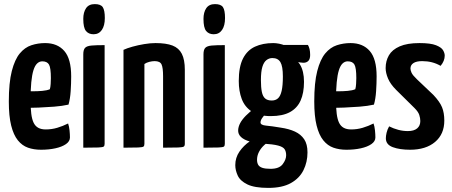

<svg xmlns="http://www.w3.org/2000/svg" viewBox="-20 -720 2205 936"><path d="M180 10Q145 10 116.5 0Q88 -10 67 -36Q46 -62 34.5 -108Q23 -154 23 -225Q23 -317 37.5 -373.5Q52 -430 76.5 -459.5Q101 -489 133 -499.5Q165 -510 200 -510Q260 -510 293.5 -471.5Q327 -433 327 -348Q327 -313 324.5 -275.5Q322 -238 314 -210Q283 -203 244 -200Q205 -197 168 -195.5Q131 -194 107.5 -194Q84 -194 84 -194L85 -276Q85 -276 101 -275.5Q117 -275 140.5 -275Q164 -275 186.5 -277Q209 -279 223 -285Q226 -295 227 -311Q228 -327 228 -339Q228 -389 219 -405Q210 -421 186 -421Q172 -421 161 -410.5Q150 -400 143 -377.5Q136 -355 132.5 -319Q129 -283 129 -231Q129 -192 132.5 -165Q136 -138 144 -121.5Q152 -105 166.5 -97Q181 -89 203 -89Q232 -89 259 -97Q286 -105 312 -118Q317 -104 319 -84.5Q321 -65 321 -50Q321 -31 301.5 -17.5Q282 -4 250 3Q218 10 180 10Z M386 0V-455Q386 -478 395 -487Q404 -496 426 -498Q448 -500 490 -500V-19Q490 -9 485.5 -5.5Q481 -2 459.5 -1Q438 0 386 0ZM436 -553Q412 -553 399 -569Q386 -585 386 -628Q386 -660 399.5 -680Q413 -700 442 -700Q471 -700 481 -685Q491 -670 491 -632Q491 -595 476.5 -574Q462 -553 436 -553Z M582 0V-477Q599 -485 626 -492.5Q653 -500 683 -505Q713 -510 738 -510Q790 -510 821 -498Q852 -486 866.5 -457.5Q881 -429 881 -380V-19Q881 -9 876 -5.5Q871 -2 849 -1Q827 0 775 0V-348Q775 -390 767.5 -406Q760 -422 734 -422Q722 -422 708 -418.5Q694 -415 684 -408V-19Q684 -9 679.5 -5.5Q675 -2 653.5 -1Q632 0 582 0Z M972 0V-455Q972 -478 981 -487Q990 -496 1012 -498Q1034 -500 1076 -500V-19Q1076 -9 1071.5 -5.5Q1067 -2 1045.5 -1Q1024 0 972 0ZM1022 -553Q998 -553 985 -569Q972 -585 972 -628Q972 -660 985.5 -680Q999 -700 1028 -700Q1057 -700 1067 -685Q1077 -670 1077 -632Q1077 -595 1062.5 -574Q1048 -553 1022 -553Z M1288 196Q1221 196 1186 179Q1151 162 1139 136Q1127 110 1127 85Q1127 49 1147 19.5Q1167 -10 1199 -32Q1231 -54 1269 -65L1303 -35Q1285 -28 1268.5 -13Q1252 2 1242.5 20.5Q1233 39 1233 59Q1233 73 1238.5 83Q1244 93 1258.5 98Q1273 103 1299 103Q1341 103 1358 80.5Q1375 58 1375 37Q1375 19 1367.5 7.5Q1360 -4 1335.5 -10.5Q1311 -17 1261 -20Q1224 -23 1197 -30.5Q1170 -38 1155 -52Q1140 -66 1141 -86Q1142 -103 1151 -120Q1160 -137 1178.5 -156Q1197 -175 1225 -195L1286 -175Q1284 -174 1275 -165Q1266 -156 1258 -144.5Q1250 -133 1250 -123Q1250 -110 1278 -107.5Q1306 -105 1347 -98Q1389 -92 1418 -78.5Q1447 -65 1463 -41Q1479 -17 1479 23Q1479 70 1459.5 109.5Q1440 149 1398 172.5Q1356 196 1288 196ZM1300 -154Q1241 -154 1207 -176.5Q1173 -199 1158.5 -237.5Q1144 -276 1144 -325Q1144 -394 1164.5 -434.5Q1185 -475 1223 -492.5Q1261 -510 1312 -510Q1325 -510 1340.5 -507Q1356 -504 1370 -498L1389 -453Q1422 -438 1442 -406Q1462 -374 1462 -321Q1462 -267 1445.5 -230Q1429 -193 1393.5 -173.5Q1358 -154 1300 -154ZM1305 -230Q1323 -230 1335 -240.5Q1347 -251 1353 -277Q1359 -303 1359 -347Q1359 -397 1347 -417Q1335 -437 1308 -437Q1292 -437 1279 -427Q1266 -417 1259 -394Q1252 -371 1252 -329Q1252 -294 1256.5 -272Q1261 -250 1272.5 -240Q1284 -230 1305 -230ZM1459 -414Q1444 -414 1421.5 -420.5Q1399 -427 1376 -436Q1353 -445 1338.5 -452Q1324 -459 1324 -459L1325 -501H1481Q1486 -493 1489 -481Q1492 -469 1492 -452Q1492 -432 1483 -423Q1474 -414 1459 -414Z M1669 10Q1634 10 1605.5 0Q1577 -10 1556 -36Q1535 -62 1523.5 -108Q1512 -154 1512 -225Q1512 -317 1526.5 -373.5Q1541 -430 1565.5 -459.5Q1590 -489 1622 -499.5Q1654 -510 1689 -510Q1749 -510 1782.5 -471.5Q1816 -433 1816 -348Q1816 -313 1813.5 -275.5Q1811 -238 1803 -210Q1772 -203 1733 -200Q1694 -197 1657 -195.5Q1620 -194 1596.5 -194Q1573 -194 1573 -194L1574 -276Q1574 -276 1590 -275.5Q1606 -275 1629.5 -275Q1653 -275 1675.5 -277Q1698 -279 1712 -285Q1715 -295 1716 -311Q1717 -327 1717 -339Q1717 -389 1708 -405Q1699 -421 1675 -421Q1661 -421 1650 -410.5Q1639 -400 1632 -377.5Q1625 -355 1621.5 -319Q1618 -283 1618 -231Q1618 -192 1621.5 -165Q1625 -138 1633 -121.5Q1641 -105 1655.5 -97Q1670 -89 1692 -89Q1721 -89 1748 -97Q1775 -105 1801 -118Q1806 -104 1808 -84.5Q1810 -65 1810 -50Q1810 -31 1790.5 -17.5Q1771 -4 1739 3Q1707 10 1669 10Z M1979 10Q1929 10 1895 -2.5Q1861 -15 1861 -46Q1861 -57 1864.5 -72.5Q1868 -88 1877 -104Q1899 -93 1922 -87Q1945 -81 1968 -81Q1998 -81 2013.5 -94Q2029 -107 2029 -130Q2029 -144 2024 -159.5Q2019 -175 2001 -193L1911 -282Q1883 -310 1871.5 -337.5Q1860 -365 1860 -388Q1860 -423 1876 -450.5Q1892 -478 1928.5 -494Q1965 -510 2025 -510Q2079 -510 2105.5 -499.5Q2132 -489 2140 -475Q2148 -461 2148 -449Q2148 -423 2128 -399Q2107 -411 2085 -416.5Q2063 -422 2038 -422Q2010 -422 1995.5 -412.5Q1981 -403 1981 -386Q1981 -377 1986.5 -365Q1992 -353 2013 -333L2093 -257Q2124 -224 2135 -197Q2146 -170 2146 -132Q2146 -66 2101 -28Q2056 10 1979 10Z"/></svg>

Font: Yanone Kaffeesatz SemiBold
Style: Regular
Weight: 600
Designer: Yanone (Cyrillic: Daniel Pouzeot, Huerta Tipografica, and Cyreal)
Foundry: Yanone
Version: Version 2.003